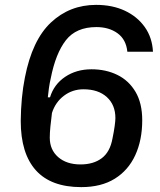

<svg xmlns="http://www.w3.org/2000/svg" viewBox="-20 -759 657 787"><path d="M313 8Q189 8 127 -61Q65 -130 65 -263Q66 -361 82 -441Q112 -595 189 -667Q266 -739 374 -739Q441 -739 492 -715Q543 -691 573.5 -648Q604 -605 607 -547H502Q497 -597 462 -622.5Q427 -648 375 -648Q292 -648 250 -594Q208 -540 188 -438Q183 -416 180.5 -397.5Q178 -379 176 -360H185Q201 -413 247 -444Q293 -475 355 -475Q414 -475 461 -452Q508 -429 535.5 -382.5Q563 -336 563 -266Q563 -185 534.5 -123Q506 -61 450.5 -26.5Q395 8 313 8ZM310 -85Q363 -85 397 -110.5Q431 -136 441 -191Q447 -220 450 -242Q453 -264 453 -275Q453 -329 418 -361Q383 -393 322 -393Q277 -393 242 -366.5Q207 -340 193 -296Q189 -265 186.5 -239.5Q184 -214 184 -195Q184 -145 218.5 -115Q253 -85 310 -85Z"/></svg>

Font: Hubot Sans Medium
Style: Italic
Weight: 500
Italic angle: -10°
Designer: Deni Anggara
Foundry: GitHub
Version: Version 1.001; ttfautohint (v1.8.4.7-5d5b);gftools[0.9.31]